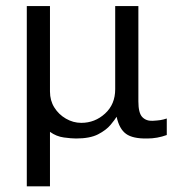

<svg xmlns="http://www.w3.org/2000/svg" viewBox="-20 -455 626 647"><path d="M542 0Q509.8 11.7 476.6 11.7Q427.7 12.7 404.8 -3.9Q381.8 -20.5 373 -61.5Q367.2 -51.8 352.5 -34.2Q337.9 -16.6 310.5 -2.4Q283.2 11.7 236.3 11.7Q220.7 11.7 195.3 8.3Q169.9 4.9 148.4 -10.7V172.9H70.3V-434.6H148.4V-146.5Q148.4 -116.2 163.1 -92.8Q177.7 -69.3 202.1 -55.2Q226.6 -41 253.9 -41Q299.8 -41 334 -72.3Q368.2 -103.5 368.2 -154.3V-434.6H446.3V-113.3Q446.3 -74.2 459.5 -60.5Q472.7 -46.9 494.1 -47.9Q510.7 -48.8 520.5 -50.3Q530.3 -51.8 542 -55.7Z"/></svg>

Font: Namkio Khamti
Style: Regular
Weight: 400
Designer: Debbi Hosken
Foundry: SIL International
Version: Version 3.917